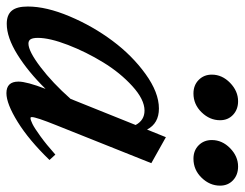

<svg xmlns="http://www.w3.org/2000/svg" viewBox="-107 -641 754 592"><g transform="rotate(90 270.0 -345.0)"><path d="M463.4 -564.5Q438 -564.5 421.9 -580.6Q405.8 -596.7 405.8 -621.1Q405.8 -652.8 430.9 -677.5Q456.1 -702.1 487.3 -702.1Q513.2 -702.1 529.8 -686.5Q546.4 -670.9 546.4 -646.5Q546.4 -614.7 522 -589.6Q497.6 -564.5 463.4 -564.5ZM262.2 -564.5Q236.8 -564.5 220.5 -580.6Q204.1 -596.7 204.1 -621.1Q204.1 -652.8 229.5 -677.5Q254.9 -702.1 286.1 -702.1Q311.5 -702.1 328.1 -686.5Q344.7 -670.9 344.7 -646.5Q344.7 -614.7 320.3 -589.6Q295.9 -564.5 262.2 -564.5ZM47.4 11.2Q20 11.2 7.1 -4.2Q-5.9 -19.5 -5.9 -53.7Q-5.9 -110.8 24.4 -182.6Q54.7 -254.4 99.9 -314.9Q145 -375.5 202.1 -416.7Q259.3 -458 308.6 -458Q354.5 -458 373.5 -421.4L397 -479.5L477.1 -434.6L359.9 -141.1Q335 -79.1 335 -66.4Q335 -62 337.9 -62Q343.8 -62 356.2 -68.1Q368.7 -74.2 394 -92.5Q419.4 -110.8 450.7 -138.7L467.3 -120.6Q405.8 -57.1 349.9 -22.5Q293.9 12.2 261.2 12.2Q225.6 12.2 225.6 -24.9Q225.6 -50.3 248 -108.4Q195.3 -54.7 142.3 -21.7Q89.4 11.2 47.4 11.2ZM90.8 -85Q90.8 -69.3 95 -62.5Q99.1 -55.7 108.4 -55.7Q131.8 -55.7 180.7 -92.8Q229.5 -129.9 278.8 -185.5L359.4 -386.2Q344.7 -413.6 314.9 -413.6Q280.8 -413.6 239.5 -376Q198.2 -338.4 166.3 -286.1Q134.3 -233.9 112.5 -177.5Q90.8 -121.1 90.8 -85Z"/></g></svg>

Font: Elstob 8pt SemiBold
Style: Italic
Weight: 600
Italic angle: -20°
Designer: Peter S. Baker
Version: Version 1.015